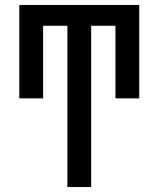

<svg xmlns="http://www.w3.org/2000/svg" viewBox="-20 -755 640 775"><path d="M252 0V-651H154V-358H58V-735H542V-358H446V-651H348V0Z"/></svg>

Font: Iosevka Curly Medium Extended
Style: Regular
Weight: 500
Width: 7
Monospace: yes
Designer: Belleve Invis
Foundry: Belleve Invis
Version: Version 11.1.0; ttfautohint (v1.8.3)